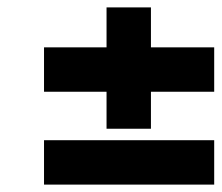

<svg xmlns="http://www.w3.org/2000/svg" viewBox="-20 -518 600 519"><path d="M99 -19H559V-139H99ZM268 -270V-170H388V-270H559V-390H388V-498H268V-390H99V-270Z"/></svg>

Font: RazerF5
Style: Bold Italic
Weight: 700
Foundry: Razer Inc.
Version: Version 2